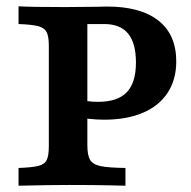

<svg xmlns="http://www.w3.org/2000/svg" viewBox="-20 -591 609 611"><path d="M135.4 -125.8V-445.2Q135.4 -475 128.4 -488.7Q121.4 -502.4 101.9 -507.7Q82.4 -512.9 39 -514.5V-571Q75.8 -568.5 186 -568.5Q236.7 -569.4 286.6 -569.4Q301.8 -570.2 320.5 -570.2Q427.6 -570.2 484.3 -525.3Q540.9 -480.5 540.9 -395.7Q540.9 -337.6 513.5 -295.8Q486.2 -254 434.5 -232Q382.8 -210.1 311 -210.1Q286 -210.1 260.7 -213.1Q235.5 -216.2 221.1 -221V-277.4Q224.3 -276.6 227.1 -275.4Q241.2 -271.4 257.6 -269.2Q274 -266.9 292.1 -266.9Q353.8 -266.9 383.2 -297.2Q412.6 -327.6 412.6 -391.9Q412.6 -454.1 387.5 -484.3Q362.4 -514.5 311.7 -514.5H258V-128.8Q258 -96.8 266.7 -82.3Q275.3 -67.7 300 -62.4Q324.7 -57.2 379.2 -56.5V0L329.8 -1.2Q277.5 -2.4 200.9 -2.4Q138.2 -2.4 39 0V-56.5Q82.8 -58.1 102.3 -63.1Q121.9 -68.1 128.6 -81.8Q135.4 -95.5 135.4 -125.8Z"/></svg>

Font: Playfair Micro SmCond SmLight
Style: Regular
Weight: 360
Width: 4
Designer: Claus Eggers Sørensen
Foundry: Claus Eggers Sørensen
Version: Version 2.100;Glyphs 3.2 (3219)